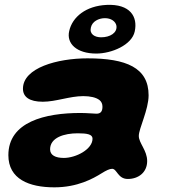

<svg xmlns="http://www.w3.org/2000/svg" viewBox="-20 -718 711 803"><path d="M382.5 -494C446.5 -494 531.5 -529.5 543.5 -586.5C557 -648.5 524 -702 426 -697.5C339.5 -693.5 282.5 -647 269.5 -588.5C257 -536 300.5 -494 382.5 -494ZM403 -562C376.5 -562 353.5 -575 360 -602.5C365.5 -629 393 -641.5 417.5 -642C445 -642.5 464 -628 467 -610C471 -580.5 440 -562 403 -562ZM207.5 65.5C304.5 65.5 370 28.5 404.5 7C424.5 -5.5 438.5 -12 449 -12C469.5 -12 472.5 30.5 514.5 30.5C558.5 30.5 595.5 3.5 595.5 -44.5C595.5 -89 560.5 -119.5 560.5 -149.5C560.5 -180.5 601.5 -259 601.5 -319.5C601.5 -435 508 -474 346 -474C220.5 -474 76 -434.5 76 -347C76 -313 102.5 -292.5 159 -292.5C213.5 -292.5 272 -316 328.5 -316C357.5 -316 382 -310.5 396 -299.5C404 -293 408.5 -284 408.5 -272C408.5 -254 402.5 -242.5 383.5 -242.5C375 -242.5 342.5 -245.5 316.5 -245.5C168.5 -245.5 15 -208.5 15 -69C15 31 101.5 65.5 207.5 65.5ZM247 -57.5C212.5 -57.5 189.5 -68.5 189.5 -93.5C189.5 -143 249 -160.5 305 -160.5C344 -160.5 367 -156.5 367 -138C367 -93.5 297.5 -57.5 247 -57.5Z"/></svg>

Font: Gluten
Style: Bold Italic
Weight: 700
Italic angle: -13°
Designer: Tyler Finck
Foundry: Etcetera Type Company
Version: Version 0.920